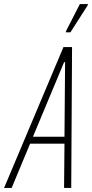

<svg xmlns="http://www.w3.org/2000/svg" viewBox="-50 -918 449 938"><path d="M-30 0 260 -688H302L298 0H263L265 -216H97L7 0ZM111 -250H265L268 -614H263ZM272 -760V-765L340 -898H379V-893L294 -760Z"/></svg>

Font: Saira ExtraCondensed Thin
Style: Italic
Weight: 250
Width: 2
Italic angle: -12°
Designer: Hector Gatti with collaboration of the Omnibus-Type team
Foundry: Omnibus-Type
Version: Version 1.101